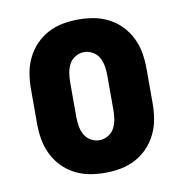

<svg xmlns="http://www.w3.org/2000/svg" viewBox="-66 -591 632 661"><g transform="rotate(-10 250.0 -260.0)"><path d="M250 8Q222 8 195 3Q168 -2 143.5 -15Q119 -28 100 -48Q81 -68 69 -93Q57 -118 52.5 -145Q48 -172 48 -200V-320Q48 -348 52.5 -375Q57 -402 69 -427Q81 -452 100 -472Q119 -492 143.5 -505Q168 -518 195 -523Q222 -528 250 -528Q278 -528 305 -523Q332 -518 356.5 -505Q381 -492 400 -472Q419 -452 431 -427Q443 -402 447.5 -375Q452 -348 452 -320V-200Q452 -172 447.5 -145Q443 -118 431 -93Q419 -68 400 -48Q381 -28 356.5 -15Q332 -2 305 3Q278 8 250 8ZM250 -106Q266 -106 280.5 -114.5Q295 -123 302.5 -137.5Q310 -152 312.5 -168Q315 -184 315 -200V-320Q315 -336 312.5 -352Q310 -368 302.5 -382.5Q295 -397 280.5 -405.5Q266 -414 250 -414Q234 -414 219.5 -405.5Q205 -397 197.5 -382.5Q190 -368 187.5 -352Q185 -336 185 -320V-200Q185 -184 187.5 -168Q190 -152 197.5 -137.5Q205 -123 219.5 -114.5Q234 -106 250 -106Z"/></g></svg>

Font: Iosevka Heavy
Style: Regular
Weight: 900
Monospace: yes
Designer: Belleve Invis
Foundry: Belleve Invis
Version: Version 32.5.0; ttfautohint (v1.8.4)